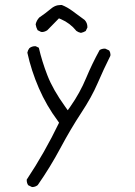

<svg xmlns="http://www.w3.org/2000/svg" viewBox="-20 -630 540 768"><path d="M329.6 -522Q329.6 -538.6 318.4 -550.3L268.6 -586.9Q249.5 -601.1 227.5 -609.9Q226.1 -609.9 221.9 -609.9Q217.8 -609.9 210.9 -608.9Q196.8 -606 184.6 -595.7Q160.6 -575.7 137.2 -560.1Q126 -548.3 122.6 -532.7Q124.5 -520 130.4 -509.3L144 -502.4Q145.5 -502 149.2 -502Q152.8 -502 158.2 -503.7Q163.6 -505.4 168.9 -508.8L215.8 -556.6L224.1 -553.2Q260.3 -537.6 285.6 -506.3Q293.5 -500.5 303.7 -498.5Q313.5 -500.5 322.8 -505.9L329.6 -520Q329.6 -521 329.6 -522ZM108.9 118.2Q121.1 118.2 130.9 110.4Q180.7 39.1 221.9 -38.1Q263.2 -115.2 304.9 -178.5Q346.7 -241.7 370.6 -297.4Q394.5 -353 421.4 -406.7Q421.9 -408.2 421.9 -411.4Q421.9 -414.6 420.7 -419.2Q419.4 -423.8 416.5 -428.2L401.9 -435.1Q400.4 -435.5 399.4 -435.5Q387.2 -435.5 378.4 -429.7Q348.1 -374.5 324.7 -318.4Q299.8 -258.3 261.7 -204.1L251 -189L240.2 -204.1Q191.4 -272 169.4 -329.1Q148.4 -382.8 135.3 -439L123.5 -444.8Q122.1 -445.3 121.1 -445.3Q106.9 -445.3 97.2 -437Q91.3 -429.2 89.4 -419.4Q105 -347.7 135.5 -277.3Q166 -207 211.9 -145.5L216.3 -139.2Q158.7 -19.5 86.9 88.4Q86.9 89.4 86.9 90.3Q86.9 102.1 92.8 110.8L106.9 117.7Q107.9 118.2 108.9 118.2Z"/></svg>

Font: NaikaiFont
Style: ExtraLight
Weight: 200
Version: Version 1.89